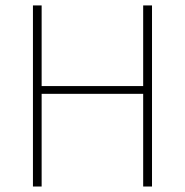

<svg xmlns="http://www.w3.org/2000/svg" viewBox="-20 -680 674 700"><path d="M100.1 0V-660.2H131.8V-366.2H502V-660.2H534.2V0H502V-337.9H131.8V0Z"/></svg>

Font: Source Sans 3 ExtraLight
Style: Regular
Weight: 200
Designer: Paul D. Hunt
Foundry: Adobe
Version: Version 3.052;hotconv 1.1.0;makeotfexe 2.6.0